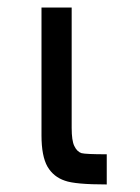

<svg xmlns="http://www.w3.org/2000/svg" viewBox="-20 -480 370 509"><path d="M170 -460V-141Q170 -107 177 -93Q184 -78 196 -74Q208 -71 263 -71V9Q179 9 152 -1Q122 -11 106 -38Q90 -66 90 -121V-460Z"/></svg>

Font: jost-mod-400
Style: Regular
Weight: 400
Version: Version 3.200; ttfautohint (v0.97) -l 8 -r 50 -G 200 -x 14 -